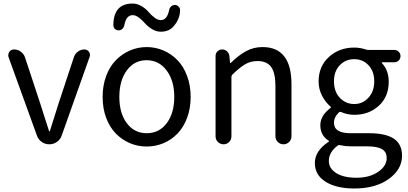

<svg xmlns="http://www.w3.org/2000/svg" viewBox="-20 -826 2335 1099"><path d="M191.4 -49.8 29.3 -498Q27.3 -503.9 27.3 -509.8Q27.3 -519.5 33.2 -529.3Q43 -543 60.5 -543Q82 -543 99.1 -530.3Q116.2 -517.6 123 -498L210 -234.4Q214.8 -219.7 232.9 -162.6Q251 -105.5 260.7 -76.2Q260.7 -74.2 262.7 -74.2Q264.6 -74.2 265.6 -76.2Q309.6 -214.8 315.4 -234.4L403.3 -500Q410.2 -519.5 426.8 -531.2Q443.4 -543 462.9 -543Q479.5 -543 489.3 -529.3Q495.1 -521.5 495.1 -511.7Q495.1 -505.9 493.2 -501L333 -49.8Q325.2 -27.3 305.7 -13.7Q286.1 0 262.2 0Q238.3 0 218.8 -13.7Q199.2 -27.3 191.4 -49.8Z M567.4 -271.5Q567.4 -336.9 587.9 -391.6Q608.4 -446.3 643.6 -481.9Q678.7 -517.6 724.1 -537.1Q769.5 -556.6 819.8 -556.6Q870.1 -556.6 915.5 -537.1Q960.9 -517.6 995.6 -481.9Q1030.3 -446.3 1050.8 -391.6Q1071.3 -336.9 1071.3 -271.5Q1071.3 -205.1 1050.8 -150.9Q1030.3 -96.7 995.6 -61Q960.9 -25.4 915.5 -6.3Q870.1 12.7 819.8 12.7Q769.5 12.7 724.1 -6.3Q678.7 -25.4 643.6 -61Q608.4 -96.7 587.9 -150.9Q567.4 -205.1 567.4 -271.5ZM977.5 -271.5Q977.5 -364.3 933.6 -422.9Q889.6 -481.4 819.3 -481.4Q749 -481.4 706.1 -423.3Q663.1 -365.2 663.1 -271.5Q663.1 -177.7 706.1 -120.6Q749 -63.5 819.8 -63.5Q890.6 -63.5 934.1 -120.6Q977.5 -177.7 977.5 -271.5ZM900.4 -644.5Q874 -644.5 849.6 -659.7Q825.2 -674.8 810.1 -692.4Q794.9 -710 775.9 -724.6Q756.8 -739.3 739.3 -739.3Q702.1 -739.3 691.4 -680.7Q688.5 -668 679.2 -659.7Q669.9 -651.4 657.2 -652.3Q644.5 -653.3 635.7 -662.1Q628.9 -670.9 628.9 -680.7Q628.9 -805.7 739.3 -805.7Q765.6 -805.7 790 -791Q814.5 -776.4 829.6 -758.3Q844.7 -740.2 863.8 -725.6Q882.8 -710.9 900.4 -710.9Q936.5 -710.9 948.2 -768.6Q950.2 -781.2 960 -789.6Q969.7 -797.9 982.4 -797.9Q995.1 -796.9 1002.9 -787.1Q1010.7 -779.3 1010.7 -769.5Q1010.7 -718.8 975.6 -677.7Q949.2 -644.5 900.4 -644.5Z M1213.9 -45.9V-505.9Q1213.9 -521.5 1225.1 -532.2Q1236.3 -543 1252 -543Q1267.6 -543 1279.3 -532.2Q1291 -521.5 1293 -505.9L1296.9 -466.8Q1296.9 -464.8 1298.3 -464.8Q1299.8 -464.8 1300.8 -465.8Q1345.7 -509.8 1388.7 -533.2Q1431.6 -556.6 1482.4 -556.6Q1648.4 -556.6 1648.4 -343.8V-45.9Q1648.4 -26.4 1634.8 -13.2Q1621.1 0 1602.5 0Q1584 0 1570.3 -13.2Q1556.6 -26.4 1556.6 -45.9V-332Q1556.6 -408.2 1532.2 -442.4Q1507.8 -476.6 1454.1 -476.6Q1415 -476.6 1383.8 -458.5Q1352.5 -440.4 1310.5 -399.4Q1304.7 -393.6 1304.7 -386.7V-45.9Q1304.7 -26.4 1291.5 -13.2Q1278.3 0 1259.8 0Q1241.2 0 1227.5 -13.2Q1213.9 -26.4 1213.9 -45.9Z M2007.8 252.9Q1905.3 252.9 1843.8 214.4Q1782.2 175.8 1782.2 107.4Q1782.2 37.1 1861.3 -14.6Q1863.3 -15.6 1863.3 -17.6Q1863.3 -19.5 1861.3 -20.5Q1813.5 -50.8 1813.5 -109.4Q1813.5 -165 1873 -209Q1874 -210 1874 -211.9Q1874 -213.9 1873 -214.8Q1843.8 -239.3 1823.7 -277.3Q1803.7 -315.4 1803.7 -360.4Q1803.7 -446.3 1862.8 -500Q1921.9 -553.7 2007.8 -553.7Q2042 -553.7 2076.2 -542Q2084 -540 2090.8 -540H2237.3Q2252 -540 2262.2 -529.8Q2272.5 -519.5 2272.5 -504.9Q2272.5 -490.2 2262.2 -480Q2252 -469.7 2237.3 -469.7H2168.9Q2167 -469.7 2166 -467.8Q2165 -465.8 2166 -464.8Q2205.1 -422.9 2205.1 -358.4Q2205.1 -272.5 2148.4 -220.7Q2091.8 -168.9 2007.8 -168.9Q1968.8 -168.9 1932.6 -184.6Q1925.8 -187.5 1920.9 -183.6Q1891.6 -156.2 1891.6 -123Q1891.6 -63.5 1986.3 -63.5H2092.8Q2187.5 -63.5 2234.4 -32.2Q2281.2 -1 2281.2 65.4Q2281.2 143.6 2205.6 198.2Q2129.9 252.9 2007.8 252.9ZM2007.8 -230.5Q2055.7 -230.5 2088.9 -266.6Q2122.1 -302.7 2122.1 -360.4Q2122.1 -418 2089.4 -452.6Q2056.6 -487.3 2007.8 -487.3Q1958 -487.3 1924.8 -452.6Q1891.6 -418 1891.6 -360.4Q1891.6 -301.8 1925.3 -266.1Q1959 -230.5 2007.8 -230.5ZM2020.5 191.4Q2095.7 191.4 2144.5 157.7Q2193.4 124 2193.4 79.1Q2193.4 43 2166 27.3Q2138.7 11.7 2082 11.7H1988.3Q1958 11.7 1925.8 4.9Q1923.8 3.9 1921.9 3.9Q1917 3.9 1912.1 7.8Q1862.3 45.9 1862.3 94.7Q1862.3 138.7 1904.8 165Q1947.3 191.4 2020.5 191.4Z"/></svg>

Font: Gen Jyuu Gothic Regular
Style: Regular
Weight: 400
Designer: [Source Han Sans]
Ryoko NISHIZUKA  (kana & ideographs); Paul D. Hunt (Latin, Greek & Cyrillic); Wenlong ZHANG  (bopomofo
Version: Version 1.002.20150607